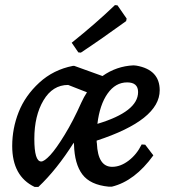

<svg xmlns="http://www.w3.org/2000/svg" viewBox="-20 -727 671 755"><path d="M432 -707 442 -706 478 -654 476 -644Q378 -573 298 -520L288 -521L262 -559Q357 -635 432 -707ZM383 -428Q438 -467 505 -470L516 -469Q608 -453 608 -372Q608 -255 360 -174Q360 -167 361 -163Q365 -71 421 -71Q454 -71 486 -95.5Q518 -120 537 -159L551 -158L583 -116Q510 -15 420 7H407Q335 0 304 -41Q273 -82 271 -159L270 -166Q203 -60 131 8H116Q28 -34 28 -153Q28 -222 53.5 -286.5Q79 -351 134.5 -402Q190 -453 267 -468H272ZM480 -403Q434 -403 403 -359Q372 -315 363 -240Q523 -288 523 -365Q523 -403 480 -403ZM248 -393Q187 -393 151 -332.5Q115 -272 115 -181Q115 -92 142 -92Q154 -92 177 -116.5Q200 -141 234 -196.5Q268 -252 300 -324Q310 -346 322 -364Z"/></svg>

Font: Alegreya Sans SC Medium
Style: Italic
Weight: 500
Italic angle: -7°
Designer: Juan Pablo del Peral
Foundry: Huerta Tipografica
Version: Version 2.007